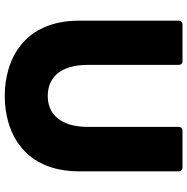

<svg xmlns="http://www.w3.org/2000/svg" viewBox="-10 -764 788 808"><g transform="rotate(90 384.0 -360.0)"><path d="M384 14C537 14 701 -66 701 -299V-718C701 -728 695 -734 685 -734H530C521 -734 514 -728 514 -718V-336C514 -220 460 -167 384 -167C306 -167 253 -220 253 -336V-718C253 -728 247 -734 238 -734H82C73 -734 67 -728 67 -718V-299C67 -66 231 14 384 14Z"/></g></svg>

Font: LINE Seed Sans TH ExtraBold
Style: Regular
Weight: 800
Designer: Dalton Maag Ltd | Thai characters by Cadson Demak Co.,Ltd.
Foundry: Dalton Maag Ltd
Version: Version 1.003